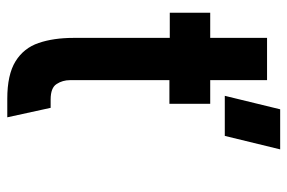

<svg xmlns="http://www.w3.org/2000/svg" viewBox="-151 -638 789 527"><g transform="rotate(90 243.5 -374.5)"><path d="M243 -597 280 -749H390L353 -597ZM251 0Q185 0 148.5 -22.5Q112 -45 98 -86Q84 -127 84 -182V-446H15V-557H84V-713H200V-557H265V-445H200V-172Q200 -152 210.5 -135.5Q221 -119 253 -119H276L302 0Z"/></g></svg>

Font: Stick No Bills
Style: Bold
Weight: 700
Version: Version 2.000